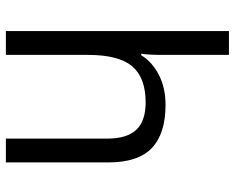

<svg xmlns="http://www.w3.org/2000/svg" viewBox="-93 -707 800 654"><g transform="rotate(90 307.0 -380.0)"><path d="M452.1 0V-346.2Q452.1 -411.6 422.4 -443.8Q392.6 -476.1 329.1 -476.1Q244.6 -476.1 205.8 -430.2Q167 -384.3 167 -279.8V0H85.9V-759.8H167V-529.8Q167 -488.3 163.1 -460.9H168Q191.9 -499.5 236.1 -521.7Q280.3 -543.9 336.9 -543.9Q435.1 -543.9 484.1 -497.3Q533.2 -450.7 533.2 -349.1V0Z"/></g></svg>

Font: f05545470
Style: Regular
Weight: 400
Foundry: Ascender Corporation
Version: Version 1.10